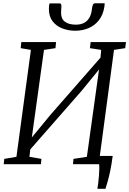

<svg xmlns="http://www.w3.org/2000/svg" viewBox="-20 -999 786 1168"><path d="M572.5 149.5Q575.5 131.5 578 110.8Q580.5 90 582 69.5Q583.5 49 584 31Q584.5 13 583 0L523 -50.5H665.5Q659 0 651 38.5Q643 77 635.2 104.2Q627.5 131.5 621.5 149.5ZM2.5 0 6 -32.5 80 -45 168 -695.5 106 -706 109.5 -743H321L317.5 -706L247.5 -695.5L169.5 -133.5L156 -141.5L286 -299.5L616 -676.5L588 -611.5L595.5 -695.5L527 -706L531.5 -743H746.5L741.5 -706L673.5 -695.5L586.5 -45L659 -32.5L656 0H424L427 -32.5L508.5 -45L587 -609L604.5 -603.5L476.5 -446.5L140 -62.5L168.5 -127.5L159 -45L232 -32.5L229 0ZM342 -978.5Q349.5 -978.5 351.8 -972.8Q354 -967 353.5 -958Q353 -949 352.2 -939Q351.5 -929 351.5 -920Q351.5 -884.5 375 -866.8Q398.5 -849 441.5 -849Q471.5 -849 492.2 -860.2Q513 -871.5 524.8 -893.2Q536.5 -915 539.5 -946Q541 -960 545 -969.5Q549 -979 558.5 -979H616.5Q616.5 -975.5 616.2 -970.8Q616 -966 615 -957.5Q607 -908 581.5 -875.8Q556 -843.5 518.5 -827.8Q481 -812 438 -812Q396 -812 359.5 -826Q323 -840 300.2 -869.2Q277.5 -898.5 277.5 -944.5Q277.5 -954 278.2 -962.2Q279 -970.5 282 -978.5Z"/></svg>

Font: Merriweather 36pt Light
Style: Italic
Weight: 300
Italic angle: -7.8°
Version: Version 2.101